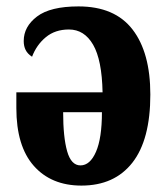

<svg xmlns="http://www.w3.org/2000/svg" viewBox="-20 -569 525 599"><path d="M234 10Q140 10 85.5 -51.5Q31 -113 31 -232V-281H300Q298 -382 270.5 -429.5Q243 -477 195 -477Q152 -477 123 -453Q94 -429 80 -392Q66 -401 60 -413Q54 -425 54 -441Q54 -486 95.5 -517.5Q137 -549 225 -549Q338 -549 393.5 -477Q449 -405 449 -274Q449 -133 393 -61.5Q337 10 234 10ZM231 -53Q261 -53 279.5 -95.5Q298 -138 298 -219H177Q177 -141 189.5 -97Q202 -53 231 -53Z"/></svg>

Font: Noto Serif ExtraCondensed ExtraBold
Style: Regular
Weight: 800
Width: 2
Designer: Monotype Design Team
Foundry: Monotype Imaging Inc.
Version: Version 2.013; ttfautohint (v1.8.4.7-5d5b)